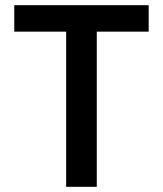

<svg xmlns="http://www.w3.org/2000/svg" viewBox="-20 -720 628 740"><path d="M235 -598H35V-700H553V-598H353V0H235Z"/></svg>

Font: Niramit SemiBold
Style: Regular
Weight: 600
Designer: Katatrad Aksorn Co.,Ltd.
Foundry: Cadson Demak Co.,Ltd.
Version: Version 1.001; ttfautohint (v1.6)